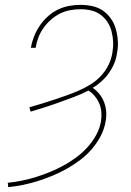

<svg xmlns="http://www.w3.org/2000/svg" viewBox="-20 -763 540 791"><path d="M14 8 12 -10Q42 -13 71 -19Q100 -25 129 -34Q158 -43 186 -54.5Q214 -66 241.5 -81Q269 -96 294 -114.5Q319 -133 340 -156Q361 -179 376 -206.5Q391 -234 396 -263Q399 -282 397.5 -301Q396 -320 389 -336.5Q382 -353 370.5 -367Q359 -381 344 -390Q316 -375 286 -364Q256 -353 226 -342Q196 -331 166 -321.5Q136 -312 106 -303L101 -321Q126 -328 152 -336Q178 -344 203.5 -352.5Q229 -361 254.5 -370Q280 -379 305 -390Q330 -401 353.5 -415.5Q377 -430 396 -450.5Q415 -471 427 -495.5Q439 -520 443 -546Q447 -569 446 -591Q445 -613 439.5 -634Q434 -655 422.5 -672.5Q411 -690 394 -702.5Q377 -715 355.5 -720Q334 -725 312 -725Q291 -725 269 -721Q247 -717 227 -707Q207 -697 189.5 -681.5Q172 -666 159 -647.5Q146 -629 138 -608Q130 -587 127 -566H107Q111 -589 120 -612Q129 -635 143 -656Q157 -677 176 -694.5Q195 -712 217.5 -723Q240 -734 264 -738.5Q288 -743 312 -743Q337 -743 361.5 -737.5Q386 -732 405 -718.5Q424 -705 437.5 -685.5Q451 -666 457.5 -642.5Q464 -619 465.5 -594Q467 -569 462 -544Q459 -522 450.5 -501.5Q442 -481 429 -462.5Q416 -444 399 -428.5Q382 -413 362 -401Q378 -390 390 -375Q402 -360 409 -341.5Q416 -323 417.5 -303Q419 -283 415 -262Q410 -232 395 -203Q380 -174 358.5 -149Q337 -124 310.5 -104Q284 -84 255.5 -68Q227 -52 197 -39.5Q167 -27 137 -17.5Q107 -8 76 -1.5Q45 5 14 8Z"/></svg>

Font: Iosevka SS04 Thin
Style: Italic
Weight: 100
Italic angle: -9°
Monospace: yes
Designer: Belleve Invis
Foundry: Belleve Invis
Version: Version 19.0.0; ttfautohint (v1.8.4)